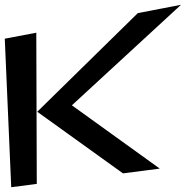

<svg xmlns="http://www.w3.org/2000/svg" viewBox="-75 -750 778 804"><path d="M594 -44 226 -309 683 -730 502 -695 81 -282 440 -24ZM79 20 77 -613 -55 -588 -28 34Z"/></svg>

Font: Gamestation Warped
Style: Regular
Weight: 400
Designer: Jonas Hecksher
Foundry: Jonas Hecksher, Playtypeª, e-types AS
Version: Version 1.003